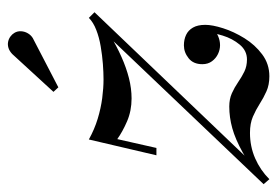

<svg xmlns="http://www.w3.org/2000/svg" viewBox="-164 -592 735 510"><g transform="rotate(-90 204.0 -337.5)"><path d="M-31 -5 396.5 -454 426 -454.5 -3 -5.5ZM-17.5 10 -30.5 -5Q18 -41 53.5 -60.8Q89 -80.5 118 -88.5Q147 -96.5 175.5 -96.5Q195.5 -96.5 211 -89.5Q226.5 -82.5 240.2 -73Q254 -63.5 268.2 -56.5Q282.5 -49.5 300.5 -49.5Q324 -49.5 340 -68.8Q356 -88 364 -114Q372 -140 372 -160H391.5Q390.5 -149 382.2 -140Q374 -131 362.2 -126Q350.5 -121 338.5 -121Q326.5 -121 315 -126.5Q303.5 -132 295.8 -142.5Q288 -153 288 -168Q288 -192 303.8 -204.5Q319.5 -217 338 -217Q353.5 -217 365.8 -211.2Q378 -205.5 385.2 -193Q392.5 -180.5 392.5 -160Q392.5 -141.5 383.5 -113Q374.5 -84.5 357 -56.2Q339.5 -28 314 -9Q288.5 10 256 10Q233 10 215.8 2.2Q198.5 -5.5 182.5 -15.8Q166.5 -26 148.5 -33.8Q130.5 -41.5 105.5 -41.5Q69.5 -41.5 38 -27.8Q6.5 -14 -17.5 10ZM46 -290 88 -469.5Q115 -454.5 143 -446Q171 -437.5 197.8 -434Q224.5 -430.5 247.5 -430.5Q265.5 -430.5 288.5 -432.2Q311.5 -434 335.2 -438Q359 -442 379 -449.8Q399 -457.5 411 -469.5L426 -454.5Q395.5 -432 365.8 -413.8Q336 -395.5 307.2 -382.8Q278.5 -370 251 -363Q223.5 -356 197 -356Q164 -356 136.2 -368Q108.5 -380 89 -394L65.5 -290ZM226.5 -550.5 214.5 -563.5 315 -673Q323 -680.5 331.2 -683Q339.5 -685.5 347.2 -684Q355 -682.5 361.2 -678Q367.5 -673.5 371 -667.5Q376 -659.5 375.5 -649.8Q375 -640 370.2 -631.8Q365.5 -623.5 357.5 -618.5Z"/></g></svg>

Font: Bodoni Moda
Style: Italic
Weight: 400
Italic angle: -13°
Designer: Owen Earl
Foundry: indestructible type
Version: Version 2.005